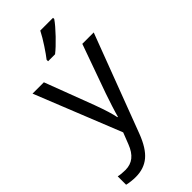

<svg xmlns="http://www.w3.org/2000/svg" viewBox="-309 -827 1129 1129"><g transform="rotate(-45 255.0 -263.0)"><path d="M1 -536.1H95.2L210.9 -231Q247.6 -131.3 255.9 -85H259.8Q264.2 -103 279.8 -152.6Q295.4 -202.1 306.2 -231.9L415 -536.1H509.8L278.8 74.2Q245.1 163.1 198.7 201.7Q152.3 240.2 84 240.2Q47.4 240.2 11.2 231.9V162.1Q35.6 168 69.8 168Q111.8 168 141.1 144.8Q170.4 121.6 189 73.2L216.8 2ZM200.2 -618.2Q218.8 -641.6 247.3 -684.8Q275.9 -728 295.4 -766.1H401.4V-755.9Q379.9 -724.6 334.5 -677.2Q289.1 -629.9 258.3 -606H200.2Z"/></g></svg>

Font: Noto Sans Historic
Style: Regular
Weight: 400
Designer: Monotype Design Team
Foundry: Monotype Imaging Inc.
Version: Version 0.71 uh